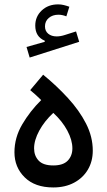

<svg xmlns="http://www.w3.org/2000/svg" viewBox="-20 -843 484 869"><path d="M293.9 -812.5 280.3 -769Q261.7 -776.4 244.6 -776.4Q217.8 -776.4 200.7 -761.7Q183.6 -747.1 183.6 -723.6Q183.6 -702.6 198.2 -690.4Q212.9 -678.2 236.3 -678.2Q253.9 -678.2 273.4 -684.6L324.2 -700.7L338.4 -653.8L114.3 -582.5L100.1 -630.4L182.6 -653.8V-658.7Q139.6 -676.8 139.6 -727.1Q139.6 -768.1 168.9 -795.7Q198.2 -823.2 243.2 -823.2Q255.9 -823.2 268.1 -820.3Q280.3 -817.4 293.9 -812.5ZM221.2 5.4Q138.2 5.4 91.8 -40.3Q45.4 -85.9 45.4 -153.8Q45.4 -220.2 80.6 -280Q115.7 -339.8 166.5 -390.1Q141.6 -414.6 116.7 -435.1L175.3 -504.9Q236.8 -454.6 287.8 -398.9Q338.9 -343.3 369.4 -283.7Q399.9 -224.1 399.9 -161.1Q399.9 -112.8 377.7 -75.2Q355.5 -37.6 315.2 -16.1Q274.9 5.4 221.2 5.4ZM221.2 -94.2Q266.1 -94.2 286.9 -116.2Q307.6 -138.2 307.6 -171.4Q307.6 -209 284.7 -252Q261.7 -294.9 221.2 -332Q181.2 -294.9 157.7 -251.7Q134.3 -208.5 134.3 -171.4Q134.3 -138.2 154.8 -116.2Q175.3 -94.2 221.2 -94.2Z"/></svg>

Font: Estedad-FD Medium
Style: Regular
Weight: 500
Designer: Amin Abedi
Version: Version 7.3